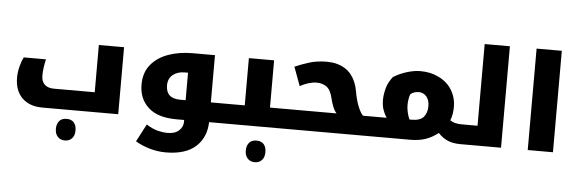

<svg xmlns="http://www.w3.org/2000/svg" viewBox="-58 -963 4315 1433"><g transform="rotate(5 2099.0 -246.0)"><path d="M461 230Q427 230 407 208Q387 186 387 149Q387 113 405.5 90.5Q424 68 461 68Q496 68 515 89Q534 110 534 149Q534 187 514 208.5Q494 230 461 230Z M272 0Q176 0 120.5 -54.5Q65 -109 65 -206Q65 -247 75.5 -289Q86 -331 102 -361H268Q261 -331 256.5 -300Q252 -269 252 -238Q252 -194 276.5 -171Q301 -148 347 -148H652V-502H841V0Z M1668 -148Q1673 -148 1673 -144V-5Q1673 0 1668 0H1487Q1482 0 1482 -5V-144Q1482 -148 1487 -148ZM1219 253Q1156 253 1097 235.5Q1038 218 991 190L1060 58Q1106 87 1145.5 97Q1185 107 1220 107Q1276 107 1305.5 79Q1335 51 1335 15V0H1278Q1136 0 1065.5 -65Q995 -130 995 -236Q995 -326 1043.5 -385Q1092 -444 1173.5 -473Q1255 -502 1354 -502H1522V-11Q1522 111 1445 182Q1368 253 1219 253ZM1333 -148V-354H1309Q1254 -354 1219.5 -325.5Q1185 -297 1185 -247Q1185 -198 1211.5 -173Q1238 -148 1294 -148Z M1887 268Q1853 268 1833 246Q1813 224 1813 187Q1813 151 1831.5 128.5Q1850 106 1887 106Q1922 106 1941 127Q1960 148 1960 187Q1960 225 1940 246.5Q1920 268 1887 268Z M1656 0Q1651 0 1651 -5V-144Q1651 -148 1656 -148H1776V-502H1965V-148H2095Q2100 -148 2100 -144V-5Q2100 0 2095 0Z M2085 0Q2080 0 2080 -5V-144Q2080 -148 2085 -148H2464Q2447 -166 2435.5 -195.5Q2424 -225 2416 -258Q2402 -320 2370.5 -342Q2339 -364 2297 -364Q2268 -364 2235 -354Q2202 -344 2172 -327L2120 -468Q2165 -488 2225 -507Q2285 -526 2361 -526Q2377 -526 2398.5 -523.5Q2420 -521 2436 -516Q2504 -497 2542.5 -448Q2581 -399 2594 -325Q2605 -261 2623.5 -214.5Q2642 -168 2662 -148H2726Q2731 -148 2731 -144V-5Q2731 0 2726 0Z M2839 -148Q2823 -171 2811.5 -203.5Q2800 -236 2800 -279Q2800 -317 2812 -364Q2824 -411 2859 -455Q2906 -484 2960 -500.5Q3014 -517 3060 -517Q3099 -517 3131.5 -510Q3164 -503 3193 -489Q3261 -458 3296.5 -400Q3332 -342 3332 -273Q3332 -215 3314 -171Q3329 -160 3350.5 -154Q3372 -148 3404 -148H3410Q3415 -148 3415 -144V-5Q3415 0 3410 0H3404Q3352 0 3312.5 -15.5Q3273 -31 3237 -69Q3191 -33 3142 -16.5Q3093 0 3029 0H2716Q2711 0 2711 -5V-143Q2712 -148 2716 -148ZM2986 -256Q2986 -233 2992 -204.5Q2998 -176 3010 -150H3026Q3091 -150 3116.5 -181Q3142 -212 3142 -261Q3142 -308 3119 -334Q3096 -360 3062 -360Q3048 -360 3031 -355.5Q3014 -351 2999 -338Q2992 -318 2989 -297Q2986 -276 2986 -256Z M3400 0Q3395 0 3395 -5V-144Q3395 -148 3400 -148H3520V-760H3709V0Z M3909 -760H4098V0H3909Z"/></g></svg>

Font: Noto Kufi Arabic Black
Style: Regular
Weight: 900
Designer: Monotype Design Team, David Williams, Khaled Hosny
Foundry: Google LLC
Version: Version 2.109; ttfautohint (v1.8.4.7-5d5b)